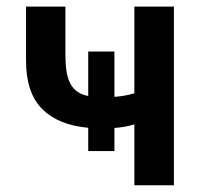

<svg xmlns="http://www.w3.org/2000/svg" viewBox="-20 -548 596 568"><path d="M318.5 -261.5Q334.5 -262.5 349 -265.2Q363.5 -268 377.5 -272V-528.5H494.5V0H377.5V-180Q349 -171.5 318.5 -169.5V-101H241V-170Q152 -178 104.5 -225.8Q57 -273.5 57 -369V-528.5H173.5V-385.5Q173.5 -359.5 176.5 -338.8Q179.5 -318 187 -302.8Q194.5 -287.5 207.5 -277.8Q220.5 -268 241 -264V-395.5H318.5Z"/></svg>

Font: Roberto Sans Medium
Style: Regular
Weight: 500
Designer: Google (font) & Cristiano Sobral (main changes)
Version: Version 1.000;October 12, 2021;FontCreator 14.0.0.2814 64-bi